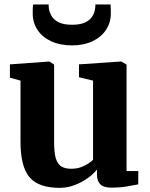

<svg xmlns="http://www.w3.org/2000/svg" viewBox="-20 -850 686 880"><path d="M490 10Q455 10 439.8 -5.2Q424.5 -20.5 424.5 -49V-73Q408.5 -52.5 381.5 -33.2Q354.5 -14 321.5 -1.5Q288.5 11 253.5 11Q156.5 11 115.2 -37.8Q74 -86.5 74 -200.5V-480.5L25.5 -494V-555L205.5 -568H206.5L228 -554V-198.5Q228 -153 235.2 -126.5Q242.5 -100 259.5 -88.2Q276.5 -76.5 306 -76.5Q331 -76.5 350.2 -83.5Q369.5 -90.5 383.8 -100Q398 -109.5 406.5 -117.5V-480.5L342 -496V-555L533 -568H536L560 -554V-66H614L613.5 -5Q595.5 -1.5 563.2 4.2Q531 10 490 10ZM310.5 -642Q255 -642 214.5 -660.8Q174 -679.5 152 -712.8Q130 -746 130 -788Q130 -798 130.2 -810.2Q130.5 -822.5 132 -829.5H203Q203 -825 203.2 -820.2Q203.5 -815.5 204 -810Q207 -791.5 217.8 -774.5Q228.5 -757.5 250.8 -747Q273 -736.5 310.5 -736.5Q347.5 -736.5 369.8 -747Q392 -757.5 402.8 -774.2Q413.5 -791 415.5 -809.5Q416.5 -815 417 -820Q417.5 -825 417 -829.5H487Q487 -822.5 487.5 -810.5Q488 -798.5 488 -789Q488 -746.5 465.8 -713Q443.5 -679.5 403.5 -660.8Q363.5 -642 310.5 -642Z"/></svg>

Font: Merriweather ExtraBold
Style: Regular
Weight: 800
Version: Version 2.100